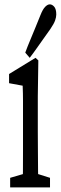

<svg xmlns="http://www.w3.org/2000/svg" viewBox="-20 -798 274 868"><path d="M25.9 49.3V5.9L109.9 -18.6H128.4L206.1 5.9V49.3ZM82.5 49.3Q83.5 22 83.7 -23.7Q84 -69.3 84 -117.7Q84 -166 84 -203.1V-259.8Q84 -309.1 84 -342Q84 -375 82.5 -410.6L21 -421.9V-463.4L140.6 -536.6L153.3 -524.9L150.9 -361.8V-203.1Q150.9 -165.5 151.4 -117.4Q151.9 -69.3 152.1 -24.2Q152.3 21 153.3 49.3ZM94.2 -560.1Q105 -589.4 116.5 -616.5Q127.9 -643.6 139.4 -671.9Q150.9 -700.2 162.6 -729Q173.3 -756.3 184.3 -767.3Q195.3 -778.3 205.1 -778.3Q215.8 -778.3 225.1 -767.6Q234.4 -756.8 234.4 -732.4Q234.4 -720.7 229.2 -705.8Q224.1 -690.9 207.5 -666.5Q192.4 -645 176.8 -623.3Q161.1 -601.6 146 -579.8Q130.9 -558.1 114.3 -536.6Z"/></svg>

Font: Scarab Serif
Style: Regular
Weight: 400
Designer: John Roberts
Foundry: Scarab
Version: 1.0